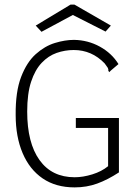

<svg xmlns="http://www.w3.org/2000/svg" viewBox="-20 -803 590 833"><path d="M304 10Q222 10 165 -29Q108 -68 78 -139Q48 -210 48 -304Q47 -405 71.5 -469Q96 -533 135 -568Q174 -603 218 -616.5Q262 -630 301 -630Q362 -629 413.5 -600.5Q465 -572 494 -525L461 -497L454 -490L450 -496Q451 -503 447.5 -509Q444 -515 434 -528Q378 -586 300 -586Q262 -586 226 -573.5Q190 -561 161 -530.5Q132 -500 115 -448.5Q98 -397 98 -319Q98 -183 151.5 -108.5Q205 -34 304 -34Q340 -34 380.5 -46.5Q421 -59 449 -82V-248H309V-291H496V-55Q447 -23 401.5 -6.5Q356 10 304 10ZM160 -665 135 -692 286 -783H303L461 -692L438 -666L296 -738Z"/></svg>

Font: Inconsolata SemiExpanded Light
Style: Regular
Weight: 300
Width: 6
Monospace: yes
Designer: Raph Levien, Cyreal, Brenton Simpson
Foundry: Raph Levien, Cyreal, Google
Version: Version 3.001; ttfautohint (v1.8.2.53-6de2)